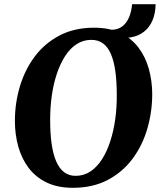

<svg xmlns="http://www.w3.org/2000/svg" viewBox="-20 -885 770 915"><path d="M327 10Q254 10 201.8 -15.5Q149.5 -41 116.2 -85.2Q83 -129.5 67 -187Q51 -244.5 51 -309Q51 -393 74.5 -472.2Q98 -551.5 145 -614.8Q192 -678 263 -715.5Q334 -753 429 -753Q502 -753 554.5 -727.5Q607 -702 640.2 -657.8Q673.5 -613.5 689.2 -557Q705 -500.5 705.5 -437.5Q705.5 -352.5 682.2 -272.2Q659 -192 611.8 -128.5Q564.5 -65 493.5 -27.5Q422.5 10 327 10ZM340 -47Q379.5 -47 410.8 -67.8Q442 -88.5 465.8 -125.5Q489.5 -162.5 505.2 -211Q521 -259.5 529 -315.8Q537 -372 536.5 -432Q536.5 -496 529.8 -544.8Q523 -593.5 508.8 -627Q494.5 -660.5 471.5 -677.8Q448.5 -695 415.5 -695Q376.5 -695 345 -674.5Q313.5 -654 290 -617.2Q266.5 -580.5 250.5 -532.2Q234.5 -484 226.8 -428.5Q219 -373 219 -314.5Q219 -249.5 226 -199.8Q233 -150 247.8 -116Q262.5 -82 285.5 -64.5Q308.5 -47 340 -47ZM609.5 -865H721.5Q721 -821.5 706.8 -788Q692.5 -754.5 665.8 -733.5Q639 -712.5 600.8 -706.5Q562.5 -700.5 513.5 -711.5L508.5 -743Q542.5 -743 563.8 -760Q585 -777 596 -805Q607 -833 609.5 -865Z"/></svg>

Font: Merriweather 24pt ExtraBold
Style: Italic
Weight: 800
Italic angle: -7.8°
Version: Version 2.101